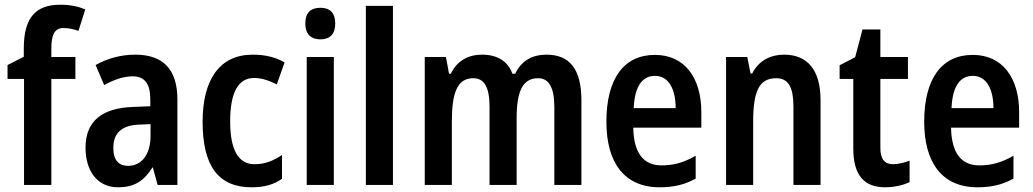

<svg xmlns="http://www.w3.org/2000/svg" viewBox="-20 -785 4383 815"><path d="M300 -450V-543H198V-579C198 -638 212 -666 249 -666C273 -666 293 -661 313 -654L342 -745C314 -757 279 -765 236 -765C135 -765 81 -714 81 -580V-544L12 -509V-450H82V0H198V-450Z M554 -553C494 -553 435 -537 386 -509L422 -424C467 -448 505 -461 544 -461C594 -461 618 -429 618 -364V-334L543 -331C412 -326 343 -270 343 -158C343 -62 391 10 481 10C551 10 591 -17 627 -74H629L649 0H733V-363C733 -490 673 -553 554 -553ZM570 -256 619 -258V-208C619 -128 580 -81 524 -81C485 -81 461 -104 461 -157C461 -217 493 -253 570 -256Z M1048 10C1099 10 1140 0 1177 -26V-127C1139 -102 1105 -88 1060 -88C992 -88 957 -149 957 -269C957 -391 990 -454 1059 -454C1089 -454 1120 -444 1155 -427L1188 -520C1155 -539 1113 -553 1053 -553C912 -553 840 -447 840 -268C840 -79 908 10 1048 10Z M1340 -752C1299 -752 1276 -731 1276 -685C1276 -640 1300 -618 1340 -618C1380 -618 1403 -640 1403 -685C1403 -730 1381 -752 1340 -752ZM1397 -543H1282V0H1397Z M1648 0V-760H1533V0Z M2299 -553C2241 -553 2193 -528 2167 -472H2155C2137 -523 2093 -553 2026 -553C1971 -553 1920 -529 1894 -472H1886L1873 -543H1783V0H1898V-268C1898 -385 1918 -453 1989 -453C2036 -453 2058 -414 2058 -332V0H2173V-284C2173 -396 2198 -453 2264 -453C2311 -453 2333 -412 2333 -330V0H2448V-358C2448 -491 2399 -553 2299 -553Z M2760 -552C2629 -552 2554 -452 2554 -268C2554 -96 2629 10 2780 10C2839 10 2887 -1 2933 -27V-124C2883 -95 2840 -83 2788 -83C2711 -83 2670 -136 2668 -243H2957V-309C2957 -455 2886 -552 2760 -552ZM2760 -463C2819 -463 2848 -406 2848 -326H2670C2674 -421 2708 -463 2760 -463Z M3308 -553C3252 -553 3200 -528 3173 -473H3166L3152 -543H3062V0H3177V-268C3177 -397 3202 -453 3275 -453C3328 -453 3348 -412 3348 -332V0H3463V-360C3463 -490 3406 -553 3308 -553Z M3771 -88C3734 -88 3717 -111 3717 -157V-450H3834V-543H3717V-660H3641L3610 -542L3544 -508V-450H3602V-155C3602 -39 3650 10 3737 10C3776 10 3814 1 3841 -12V-103C3816 -94 3793 -88 3771 -88Z M4109 -552C3978 -552 3903 -452 3903 -268C3903 -96 3978 10 4129 10C4188 10 4236 -1 4282 -27V-124C4232 -95 4189 -83 4137 -83C4060 -83 4019 -136 4017 -243H4306V-309C4306 -455 4235 -552 4109 -552ZM4109 -463C4168 -463 4197 -406 4197 -326H4019C4023 -421 4057 -463 4109 -463Z"/></svg>

Font: Noto Sans Sinhala UI Condensed SemiBold
Style: Regular
Weight: 600
Width: 3
Designer: Jelle Bosma - Monotype Design Team
Foundry: Monotype Imaging Inc.
Version: Version 2.006